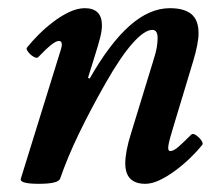

<svg xmlns="http://www.w3.org/2000/svg" viewBox="-20 -436 531 469"><path d="M75 13Q26 13 31 0L129 -316Q132 -326 130.5 -331Q129 -336 124 -336Q117 -336 104.5 -326Q92 -316 73 -296Q70 -293 62 -297.5Q54 -302 48.5 -309.5Q43 -317 46 -320Q58 -335 74.5 -351.5Q91 -368 110 -382.5Q129 -397 149 -406.5Q169 -416 187 -416Q229 -416 229 -374Q229 -361 224.5 -343.5Q220 -326 213 -304L195 -246L199 -244Q248 -330 296.5 -373Q345 -416 395 -416Q430 -416 447.5 -401.5Q465 -387 465 -355Q465 -342 461.5 -324.5Q458 -307 452 -287L404 -128Q394 -96 391.5 -81.5Q389 -67 396 -67Q404 -67 416 -77.5Q428 -88 447 -107Q451 -111 458.5 -106Q466 -101 471.5 -93.5Q477 -86 474 -82Q462 -67 445 -50.5Q428 -34 408.5 -19.5Q389 -5 370 4Q351 13 335 13Q286 13 286 -37Q286 -51 289.5 -69.5Q293 -88 300 -110L353 -283Q361 -308 363 -320.5Q365 -333 365 -343Q365 -363 352 -363Q333 -363 304 -330.5Q275 -298 238 -233Q201 -168 173 -110Q145 -52 127 0Q123 13 75 13Z"/></svg>

Font: Junicode VF
Style: Italic
Weight: 400
Italic angle: -11°
Designer: Peter S. Baker
Version: Version 2.209